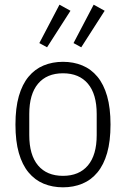

<svg xmlns="http://www.w3.org/2000/svg" viewBox="-20 -788 538 820"><path d="M249 12Q204 12 166.5 -3.5Q129 -19 102 -51.5Q75 -84 60.5 -134.5Q46 -185 46 -256Q46 -327 60.5 -377.5Q75 -428 102 -460.5Q129 -493 166.5 -508.5Q204 -524 249 -524Q294 -524 331.5 -508.5Q369 -493 396 -460.5Q423 -428 437.5 -377.5Q452 -327 452 -256Q452 -185 437.5 -134.5Q423 -84 396 -51.5Q369 -19 331.5 -3.5Q294 12 249 12ZM249 -37Q318 -37 355.5 -81.5Q393 -126 393 -211V-301Q393 -386 355.5 -430.5Q318 -475 249 -475Q180 -475 142.5 -430.5Q105 -386 105 -301V-211Q105 -126 142.5 -81.5Q180 -37 249 -37ZM181 -586 148 -604 234 -768 281 -742ZM327 -586 294 -604 380 -768 427 -742Z"/></svg>

Font: IBM Plex Sans Cond Light
Style: Regular
Weight: 300
Width: 3
Designer: Mike Abbink, Paul van der Laan, Pieter van Rosmalen
Foundry: Bold Monday
Version: Version 1.3